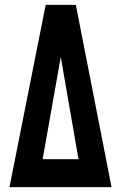

<svg xmlns="http://www.w3.org/2000/svg" viewBox="-20 -770 498 790"><path d="M19 0 168 -750H292L439 0ZM155.5 -115H303L230 -535.5Z"/></svg>

Font: Mohave SemiBold
Style: Regular
Weight: 600
Designer: Gumpita Rahayu
Foundry: Tokotype
Version: Version 2.003